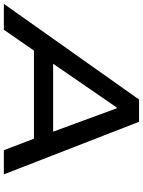

<svg xmlns="http://www.w3.org/2000/svg" viewBox="100 -853 745 1001"><g transform="rotate(90 472.5 -352.5)"><path d="M-8 0 491 -705H607L881 0H755L677 -204L734 -157H194L269 -205L127 0ZM532 -588 283 -226 250 -257H709L669 -228L537 -588Z"/></g></svg>

Font: Nunito Sans 7pt Expanded SemiBold
Style: Italic
Weight: 600
Width: 7
Italic angle: -9°
Designer: Vernon Adams
Foundry: Vernon Adams
Version: Version 3.101;gftools[0.9.27]